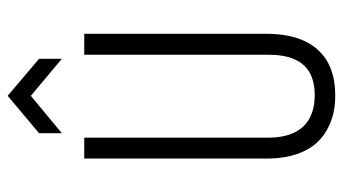

<svg xmlns="http://www.w3.org/2000/svg" viewBox="-222 -684 917 514"><g transform="rotate(-90 237.0 -426.5)"><path d="M238 12Q206 12 180 4Q154 -4 133 -19Q112 -34 98 -56.5Q84 -79 77 -108Q70 -137 70 -172V-660H126V-167Q126 -127 139 -99Q152 -71 177.5 -57Q203 -43 240 -43Q276 -43 300 -56.5Q324 -70 336 -97.5Q348 -125 348 -167V-660H404V-172Q404 -83 362 -35.5Q320 12 238 12ZM138 -720V-781L238 -865L337 -781V-720L238 -803Z"/></g></svg>

Font: Bricolage Grotesque 24pt Condensed ExtraLight
Style: Regular
Weight: 250
Width: 3
Designer: Mathieu Triay
Foundry: Atelier Triay
Version: Version 1.001;gftools[0.9.33.dev8+g029e19f]